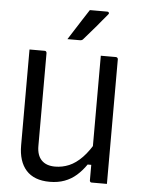

<svg xmlns="http://www.w3.org/2000/svg" viewBox="-62 -993 775 1057"><g transform="rotate(5 325.0 -464.5)"><path d="M568 0Q554 0 540 0Q526 0 512 0Q498 0 484 0Q482 0 480 -0.5Q478 -1 477 -2Q476 -3 475 -4.5Q474 -6 473.5 -7.5Q473 -9 473 -11Q473 -97 473 -183Q473 -269 473 -355.5Q473 -442 473 -528Q473 -614 473 -700Q487 -700 501 -700Q515 -700 529 -700Q543 -700 557 -700Q560 -700 562.5 -698.5Q565 -697 566.5 -694.5Q568 -692 568 -689Q568 -616 568 -543Q568 -470 568 -396.5Q568 -323 568 -250Q568 -177 568 -104Q568 -77 568 -51Q568 -25 568 0ZM253 16Q209 16 176.5 3.5Q144 -9 122.5 -33Q101 -57 90 -91.5Q79 -126 79 -170Q79 -234 79 -304.5Q79 -375 79 -450Q79 -525 79 -601Q79 -626 79 -650.5Q79 -675 79 -700Q100 -700 121 -700Q142 -700 163 -700Q167 -700 169 -698.5Q171 -697 172.5 -694.5Q174 -692 174 -689Q174 -604 174 -516Q174 -428 174 -342Q174 -256 174 -175Q174 -124 200 -97Q226 -70 275 -70Q315 -70 352 -85.5Q389 -101 424.5 -137.5Q460 -174 494 -236V-97H453Q429 -62 400 -36.5Q371 -11 334.5 2.5Q298 16 253 16ZM391 -945Q415 -945 429 -945Q443 -945 455 -945Q467 -945 488 -945Q494 -945 496.5 -940Q499 -935 494 -930Q476 -909 462.5 -892.5Q449 -876 436.5 -861Q424 -846 408 -828Q392 -810 369 -783Q367 -780 362.5 -777.5Q358 -775 352 -775Q335 -775 324 -775Q313 -775 303 -775Q293 -775 282 -775Q302 -806 319 -833Q336 -860 353.5 -887Q371 -914 391 -945Z"/></g></svg>

Font: Recursive
Style: Regular
Weight: 400
Version: Version 1.085